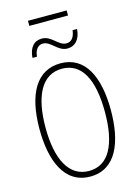

<svg xmlns="http://www.w3.org/2000/svg" viewBox="-150 -1114 863 1203"><g transform="rotate(-15 281.5 -512.0)"><path d="M156 -1001H407V-1034H156ZM123 -802H152C158 -855 183 -872 209 -872C261 -872 288 -802 351 -802C400 -802 435 -837 440 -905H411C404 -851 380 -835 352 -835C302 -835 273 -904 211 -904C160 -904 128 -869 123 -802ZM282 10C451 10 513 -155 513 -359C513 -575 443 -724 283 -724C131 -724 50 -591 50 -359C50 -160 112 10 282 10ZM283 -26C154 -26 89 -153 89 -358C89 -562 152 -689 283 -689C410 -689 474 -570 474 -358C474 -148 412 -26 283 -26Z"/></g></svg>

Font: Noto Sans Mono SemiCondensed ExtraLight
Style: Regular
Weight: 200
Width: 4
Designer: Monotype Design Team
Foundry: Monotype Imaging Inc.
Version: Version 2.014